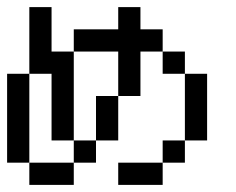

<svg xmlns="http://www.w3.org/2000/svg" viewBox="-20 -520 665 540"><path d="M312.5 0V-62.5H375V0ZM375 0V-62.5H437.5V0ZM0 -187.5V-250H62.5V-187.5ZM0 -125V-187.5H62.5V-125ZM0 -62.5V-125H62.5V-62.5ZM62.5 0V-62.5H125V0ZM125 0V-62.5H187.5V0ZM187.5 -62.5V-125H250V-62.5ZM250 -187.5V-250H312.5V-187.5ZM250 -375V-437.5H312.5V-375ZM125 -187.5V-250H187.5V-187.5ZM62.5 -312.5V-375H125V-312.5ZM500 -187.5V-250H562.5V-187.5ZM500 -125V-187.5H562.5V-125ZM437.5 -62.5V-125H500V-62.5ZM187.5 -375V-437.5H250V-375ZM312.5 -375V-437.5H375V-375ZM375 -375V-437.5H437.5V-375ZM125 -250V-312.5H187.5V-250ZM0 -250V-312.5H62.5V-250ZM437.5 -312.5V-375H500V-312.5ZM500 -250V-312.5H562.5V-250ZM62.5 -437.5V-500H125V-437.5ZM62.5 -375V-437.5H125V-375ZM125 -312.5V-375H187.5V-312.5ZM312.5 -437.5V-500H375V-437.5ZM312.5 -312.5V-375H375V-312.5ZM250 -125V-187.5H312.5V-125ZM125 -125V-187.5H187.5V-125ZM312.5 -250V-312.5H375V-250Z"/></svg>

Font: AprilSans
Style: Regular
Weight: 400
Designer: typesprite
Version: Version 1.001;PS 001.001;hotconv 1.0.88;makeotf.lib2.5.64775